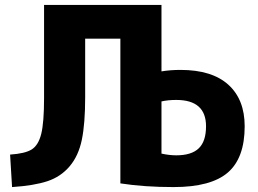

<svg xmlns="http://www.w3.org/2000/svg" viewBox="-20 -750 1050 780"><path d="M469 -593H326V-355Q326 -248 312.5 -182.5Q299 -117 263 -74.5Q227 -32 173 -14Q119 4 29 10L21 -122Q82 -126 109 -143Q136 -160 147.5 -206Q159 -252 159 -352V-730H636V-460Q672 -466 713 -466Q841 -466 907.5 -406Q974 -346 974 -237Q974 -108 905.5 -49Q837 10 685 10Q566 10 469 -5ZM636 -338V-126Q668 -119 696 -119Q758 -119 787.5 -147.5Q817 -176 817 -237Q817 -344 696 -344Q663 -344 636 -338Z"/></svg>

Font: M PLUS 1p ExtraBold
Style: Regular
Weight: 800
Version: Version 1.062